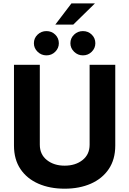

<svg xmlns="http://www.w3.org/2000/svg" viewBox="-20 -1113 769 1143"><path d="M513.5 -727.3H666.2V-246.4Q666.2 -164.1 627.5 -106.7Q588.8 -49.4 520.8 -19.5Q452.8 10.3 364.7 10.3Q276.6 10.3 208.5 -19.5Q140.3 -49.4 101.7 -106.7Q63.2 -164.1 63.2 -246.4V-727.3H217V-251.8Q217 -193.5 259.1 -160.2Q301.1 -126.8 364.7 -126.8Q429.3 -126.8 471.4 -160.2Q513.5 -193.5 513.5 -251.8ZM256.4 -783.4Q225.9 -783.4 203.8 -804.9Q181.8 -826.3 181.8 -855.5Q181.8 -886 203.8 -907Q225.9 -927.9 256.4 -927.9Q287.3 -927.9 308.8 -907Q330.3 -886 330.3 -855.5Q330.3 -826.3 308.8 -804.9Q287.3 -783.4 256.4 -783.4ZM473.7 -783.4Q443.2 -783.4 421.2 -804.9Q399.1 -826.3 399.1 -855.5Q399.1 -886 421.2 -907Q443.2 -927.9 473.7 -927.9Q504.6 -927.9 526.1 -907Q547.6 -886 547.6 -855.5Q547.6 -826.3 526.1 -804.9Q504.6 -783.4 473.7 -783.4ZM309.3 -966.6 405.2 -1092.7H545.1L416.2 -966.6Z"/></svg>

Font: Inter UI
Style: Bold
Weight: 700
Designer: Rasmus Andersson
Foundry: rsms
Version: 3.2;8d6f07862